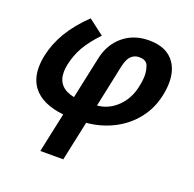

<svg xmlns="http://www.w3.org/2000/svg" viewBox="-135 -671 1061 1052"><g transform="rotate(20 396.0 -144.5)"><path d="M414.1 -96.2Q480 -101.6 530 -149.9Q580.1 -198.2 595.2 -271.5Q604 -310.5 604 -340.3Q604 -366.2 593.8 -395.3Q583.5 -424.3 541 -424.3Q514.2 -424.3 494.9 -405.8Q475.6 -387.2 465.8 -341.3ZM341.3 244.1H207.5L256.8 13.2Q129.9 -1 77.6 -69.8Q42.5 -116.2 42.5 -184.6Q42.5 -217.3 50.3 -254.9Q65.9 -328.1 106.4 -396.2Q147 -464.4 218.3 -533.2L308.1 -464.8Q253.4 -407.2 225.6 -358.4Q197.8 -309.6 185.5 -252.4Q180.2 -228 180.2 -207Q180.2 -116.2 279.8 -96.2L332 -340.3Q350.6 -427.7 411.9 -478.5Q473.1 -529.3 561.5 -529.3Q668 -529.3 713.4 -460.4Q743.2 -415.5 743.2 -349.6Q743.2 -314 734.4 -272.5Q717.3 -191.4 668.7 -129.9Q620.1 -68.4 548.3 -31.5Q476.6 5.4 390.6 13.2Z"/></g></svg>

Font: Cadman
Style: Bold Italic
Weight: 700
Italic angle: -12°
Designer: Paul James MIller
Foundry: High-Logic / Made with FontCreator
Version: Version 2.114;March 28, 2021;FontCreator 13.0.0.2683 64-bit